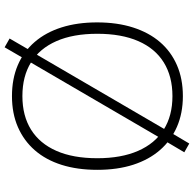

<svg xmlns="http://www.w3.org/2000/svg" viewBox="-24 -760 819 810"><g transform="rotate(-90 385.0 -354.5)"><path d="M385 8Q313 8 255.5 -17Q198 -42 157.5 -88.5Q117 -135 95.5 -201.5Q74 -268 74 -353Q74 -437 95 -503.5Q116 -570 156.5 -616.5Q197 -663 254.5 -688Q312 -713 385 -713Q458 -713 515.5 -688.5Q573 -664 613.5 -617Q654 -570 675 -503.5Q696 -437 696 -354Q696 -269 674.5 -202Q653 -135 613 -88.5Q573 -42 515.5 -17Q458 8 385 8ZM385 -36Q468 -36 527 -72.5Q586 -109 617 -180Q648 -251 648 -353Q648 -455 617 -525.5Q586 -596 527.5 -632.5Q469 -669 385 -669Q302 -669 243.5 -632.5Q185 -596 154 -525.5Q123 -455 123 -353Q123 -252 154 -181Q185 -110 243.5 -73Q302 -36 385 -36ZM185 35 148 14 196 -67 211 -92 530 -639 544 -663 591 -744 628 -723 581 -642 565 -617 246 -70 233 -46Z"/></g></svg>

Font: Nunito Sans 10pt ExtraLight
Style: Regular
Weight: 250
Designer: Vernon Adams
Foundry: Vernon Adams
Version: Version 3.101;gftools[0.9.27]